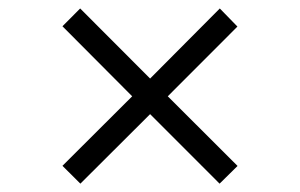

<svg xmlns="http://www.w3.org/2000/svg" viewBox="-20 -516 704 451"><path d="M126.7 -126.5 290.5 -289.8 126.7 -454.3 168.3 -496.1 332.6 -331.5 496.3 -496.1 537.7 -453.6 374.1 -289.8 538 -126.2 495.8 -84.6 332.6 -247.9 168.8 -84.6Z"/></svg>

Font: DavidDev Light
Style: Regular
Weight: 300
Designer: David.dev
Foundry: David.dev
Version: Version 1.001;FEAKit 1.0